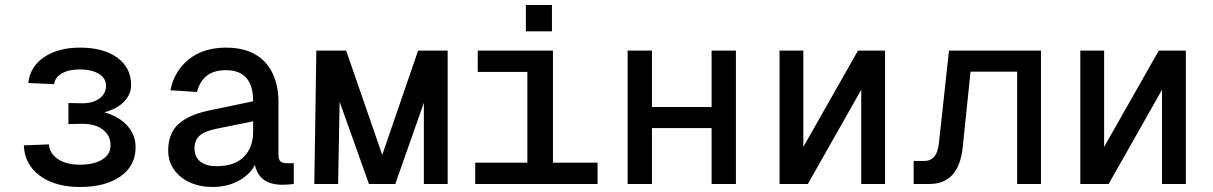

<svg xmlns="http://www.w3.org/2000/svg" viewBox="-20 -734 4840 766"><path d="M299 12Q200 12 139 -33Q78 -78 75 -154L175 -158Q178 -121 211.5 -99Q245 -77 299 -77Q355 -77 388 -97.5Q421 -118 421 -154Q421 -194 389.5 -217.5Q358 -241 305 -240L253 -239V-323L305 -322Q349 -321 376 -340.5Q403 -360 403 -392Q403 -422 374.5 -439.5Q346 -457 298 -457Q254 -457 226.5 -441Q199 -425 196 -398L93 -403Q100 -468 156 -506Q212 -544 299 -544Q393 -544 448 -504Q503 -464 503 -395Q503 -357 474.5 -328Q446 -299 396 -286Q454 -270 487.5 -233Q521 -196 521 -146Q521 -73 461 -30.5Q401 12 299 12Z M828 12Q778 12 738 -6Q698 -24 674.5 -57Q651 -90 651 -134Q651 -202 692.5 -239.5Q734 -277 818 -294L990 -330Q990 -454 882 -454Q832 -454 804 -431Q776 -408 766 -367L660 -374Q675 -450 733 -497Q791 -544 882 -544Q984 -544 1037.5 -486Q1091 -428 1091 -326V-116Q1091 -98 1098.5 -90.5Q1106 -83 1122 -83H1152V0Q1146 1 1132.5 2Q1119 3 1106 3Q1014 3 997 -76Q977 -37 931.5 -12.5Q886 12 828 12ZM843 -71Q916 -71 953 -108.5Q990 -146 990 -209V-250L842 -220Q794 -210 775 -191.5Q756 -173 756 -142Q756 -108 779 -89.5Q802 -71 843 -71Z M1234 0 1242 -532H1361L1505 -116L1648 -532H1766V0H1671V-324L1557 0H1452L1335 -328L1329 0Z M1876 0V-85H2084V-447H1886V-532H2186V-85H2364V0ZM2078 -609V-714H2182V-609Z M2484 0V-532H2581V-307H2819V-532H2916V0H2819V-223H2581V0Z M3090 0V-532H3185V-148L3403 -532H3511V0H3416V-376L3203 0Z M3625 0V-92H3668Q3719 -92 3726 -164L3766 -532H4133V0H4038V-448H3852L3821 -148Q3806 0 3688 0Z M4290 0V-532H4385V-148L4603 -532H4711V0H4616V-376L4403 0Z"/></svg>

Font: Geist Mono Medium
Style: Regular
Weight: 500
Monospace: yes
Designer: Basement.studio, Andrés Briganti, Mateo Zaragoza
Foundry: Basement.studio, Vercel, Andrés Briganti, Guido Ferreyra, Mateo Zaragoza
Version: Version 1.500; ttfautohint (v1.8.4.7-5d5b)